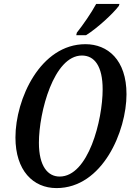

<svg xmlns="http://www.w3.org/2000/svg" viewBox="-20 -951 668 982"><path d="M370 -771H420C477 -806 560 -883 588 -921L591 -931H472C446 -883 404 -823 373 -784ZM269 11C505 11 627 -281 627 -469C627 -646 530 -725 417 -725C186 -725 59 -444 59 -248C59 -79 149 11 269 11ZM285 -48C225 -48 179 -100 179 -221C179 -377 255 -667 399 -667C463 -667 505 -613 505 -494C505 -337 432 -48 285 -48Z"/></svg>

Font: Noto Serif Condensed Semi
Style: Italic
Weight: 600
Width: 3
Italic angle: -12°
Designer: Monotype Design Team
Foundry: Monotype Imaging Inc.
Version: Version 1.901